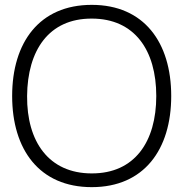

<svg xmlns="http://www.w3.org/2000/svg" viewBox="-20 -755 754 790"><path d="M357.5 15C572.5 15 684.5 -139.5 684.5 -360C684.5 -580.5 572.5 -735 357.5 -735C142 -735 30 -580.5 30 -360C30 -139.5 142 15 357.5 15ZM91.5 -360C93 -547.5 180.5 -679 357.5 -678.5C534.5 -678.5 623 -547.5 623 -360C623 -172.5 534.5 -41 357.5 -41.5C180.5 -41.5 90 -172.5 91.5 -360Z"/></svg>

Font: Eudonet Light
Style: Regular
Weight: 300
Designer: Mikhail Sharanda
Foundry: Mikhail Sharanda
Version: Version 4.503;Glyphs 3.1.2 (3151)